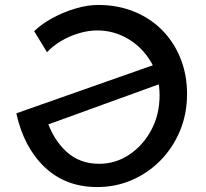

<svg xmlns="http://www.w3.org/2000/svg" viewBox="-20 -753 833 776"><path d="M376 -733Q457 -733 523.5 -705.5Q590 -678 637.5 -629Q685 -580 710.5 -514.5Q736 -449 736 -373Q736 -293 707.5 -224.5Q679 -156 629 -105Q579 -54 513.5 -25.5Q448 3 373 3Q245 3 160.5 -77.5Q76 -158 46 -295L637 -503L660 -426L136 -236L169 -269Q194 -191 247.5 -141Q301 -91 381 -91Q447 -91 502.5 -128Q558 -165 591.5 -227.5Q625 -290 625 -368Q625 -444 590 -503Q555 -562 497.5 -596Q440 -630 373 -630Q337 -630 298.5 -618.5Q260 -607 226.5 -587Q193 -567 170 -542L118 -627Q148 -656 192 -680Q236 -704 285 -718.5Q334 -733 376 -733Z"/></svg>

Font: Reem Kufi
Style: Regular
Weight: 400
Designer: Khaled Hosny
Version: Version 1.6